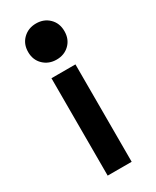

<svg xmlns="http://www.w3.org/2000/svg" viewBox="-185 -560 657 811"><g transform="rotate(-30 143.5 -154.0)"><path d="M85 200V-275H202V200ZM144 -508Q182 -508 207 -483.5Q232 -459 232 -420Q232 -381 207 -356.5Q182 -332 144 -332Q106 -332 80.5 -356.5Q55 -381 55 -420Q55 -459 80.5 -483.5Q106 -508 144 -508Z"/></g></svg>

Font: Space Grotesk Light SemiBold
Style: Regular
Weight: 600
Version: Version 2.000